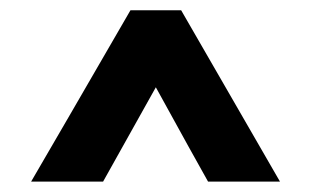

<svg xmlns="http://www.w3.org/2000/svg" viewBox="-20 -720 600 370"><path d="M329.1 -700.2Q377 -617.2 519.5 -370.1Q485.4 -370.1 380.9 -370.1Q355.5 -415 280.3 -551.8Q254.9 -506.8 178.7 -370.1Q144.5 -370.1 40 -370.1Q87.9 -452.1 231.4 -700.2Q255.9 -700.2 329.1 -700.2Z"/></svg>

Font: LeFont
Style: Regular
Weight: 700
Designer: Leryon MEDIA
Version: Version 1.0